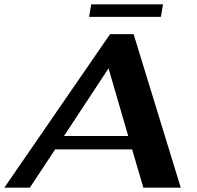

<svg xmlns="http://www.w3.org/2000/svg" viewBox="-50 -868 912 888"><path d="M561 -177H205L88 0H-30L459 -710H568L786 0H613ZM543 -239 452 -552 246 -239ZM372 -848H704L694 -790H362Z"/></svg>

Font: Fahkwang
Style: Bold Italic
Weight: 700
Italic angle: -10°
Designer: Suppakit Chalermlarp | Katatrad Co.,Ltd.
Foundry: Cadson Demak Co.,Ltd.
Version: Version 1.000; ttfautohint (v1.6)